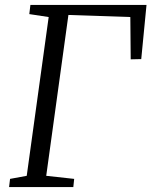

<svg xmlns="http://www.w3.org/2000/svg" viewBox="-20 -763 618 783"><path d="M17 0 21 -33.5 89 -46 178.5 -693.5 99.5 -705.5 104 -743H577.5L556 -522L513 -521L511.5 -693.5L259 -702L168.5 -46L282.5 -33.5L279 0Z"/></svg>

Font: Merriweather 28pt Light
Style: Italic
Weight: 300
Italic angle: -7.8°
Version: Version 2.101